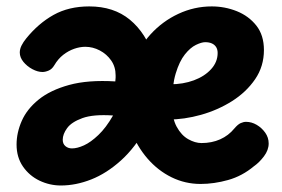

<svg xmlns="http://www.w3.org/2000/svg" viewBox="-20 -568 880 599"><path d="M149.4 -364.4Q142.4 -352.4 131.9 -347.9Q121.4 -343.4 112.4 -343.4Q97.6 -343.4 81.1 -352.2Q64.6 -360.9 53.1 -374.9Q41.7 -388.9 41.7 -404Q41.7 -415 47.2 -426Q52.7 -437 61.7 -448Q99.7 -495 147.1 -521.5Q194.6 -548 258.3 -548Q334.9 -548 385.1 -506.6Q435.3 -465.2 459.7 -391L437.7 -172Q402.4 -108.1 357.6 -67.6Q312.7 -27.1 264.7 -8.2Q216.8 10.7 170 10.7Q135.1 10.7 103.3 -4.4Q71.6 -19.6 51.6 -48.5Q31.7 -77.4 31.7 -116.9Q31.7 -154 47.9 -190.9Q64.1 -227.8 100.5 -257.3Q136.9 -286.8 195.8 -303Q254.8 -319.2 339.7 -314Q340.7 -321.7 340.7 -326Q340.7 -330.3 340.7 -333Q340.7 -359.6 326.8 -379.4Q313 -399.2 291.3 -410.6Q269.6 -422 246.1 -422Q229.2 -422 211.2 -415.7Q193.1 -409.3 177.2 -396.9Q161.2 -384.4 149.4 -364.4ZM175.7 -132.1Q175.7 -119.1 184.1 -112.1Q192.4 -105 204.6 -105Q221 -105 242.1 -114.6Q263.2 -124.2 286.9 -146.8Q310.7 -169.3 332.7 -207.7Q271.4 -211.9 237.3 -199.6Q203.1 -187.2 189.4 -168.3Q175.7 -149.4 175.7 -132.1ZM510.7 -305Q551.2 -305 584.8 -317.4Q618.4 -329.9 638.7 -352.3Q659 -374.7 659 -402.8Q659 -413.6 654.3 -421.1Q649.6 -428.6 641 -432.5Q632.4 -436.4 620.1 -436.4Q608.8 -436.4 591.2 -427.9Q573.7 -419.4 556.7 -398.1Q539.7 -376.8 528.2 -338.8Q516.7 -300.9 516.7 -242Q516.7 -199.2 531.2 -172.6Q545.7 -145.9 567.2 -133.8Q588.7 -121.7 608.7 -121.7Q640.7 -121.7 666.8 -133.3Q693 -145 711 -167Q722 -180 730.8 -183.9Q739.7 -187.9 747.6 -187.9Q764.8 -187.9 780.7 -178.6Q796.6 -169.3 807.4 -154.1Q818.2 -138.9 818.2 -120.4Q818.2 -99.8 803.4 -80.2Q788.6 -60.7 772.6 -49.7Q735.6 -18.7 691.6 -6.4Q647.7 5.9 605.7 5.9Q557.7 5.9 515.3 -14.9Q472.9 -35.7 440.2 -73.3Q407.6 -111 388.7 -160L395.7 -364Q412.1 -419.6 449.4 -460.6Q486.8 -501.7 536.4 -524.8Q586.1 -548 640.6 -548Q681.4 -548 718.8 -533.1Q756.1 -518.1 779.8 -488.1Q803.4 -458 803.4 -412Q803.4 -361 775.9 -320.8Q748.4 -280.7 704.1 -252.6Q659.7 -224.6 607.2 -209.8Q554.7 -195 503.7 -195Q485.7 -195 468.7 -196.5Q451.7 -198 440.7 -200L453.7 -309Q462.7 -308 478.2 -306.5Q493.7 -305 510.7 -305Z"/></svg>

Font: Playpen Sans
Style: Regular
Weight: 400
Designer: Laura Meseguer, Veronika Burian, José Scaglione, Kostas Bartsokas, Vera Evstafieva, Tom Grace, Yorlmar Campos
Foundry: TypeTogether
Version: Version 2.000